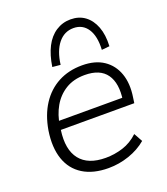

<svg xmlns="http://www.w3.org/2000/svg" viewBox="-137 -837 818 941"><g transform="rotate(-20 271.5 -366.5)"><path d="M268 8Q188 8 135 -25Q82 -58 61 -119.5Q40 -181 53 -266Q66 -343 101.5 -397.5Q137 -452 191.5 -481Q246 -510 316 -510Q384 -510 428 -480.5Q472 -451 490.5 -398.5Q509 -346 498 -276L494 -248H95L101 -293H464L446 -279Q459 -366 425.5 -413.5Q392 -461 312 -461Q254 -461 212.5 -435.5Q171 -410 146 -366.5Q121 -323 113 -267L111 -248Q97 -149 138.5 -96.5Q180 -44 272 -44Q318 -44 362 -58Q406 -72 442 -106L467 -61Q428 -28 375.5 -10Q323 8 268 8ZM219 -548 177 -552Q186 -612 207.5 -654Q229 -696 263.5 -718.5Q298 -741 340 -741Q384 -741 415 -718Q446 -695 462 -653Q478 -611 475 -552L434 -548Q438 -618 412.5 -657Q387 -696 339 -696Q291 -696 259.5 -657Q228 -618 219 -548Z"/></g></svg>

Font: Mulish ExtraLight Light
Style: Italic
Weight: 300
Italic angle: -9°
Version: Version 3.603